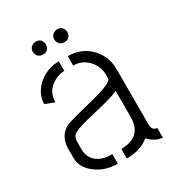

<svg xmlns="http://www.w3.org/2000/svg" viewBox="-156 -736 766 833"><g transform="rotate(-30 227.0 -319.5)"><path d="M114.3 -605.5Q114.3 -627 135.7 -635.7Q141.6 -637.7 147.5 -637.7Q171.9 -637.7 178.7 -614.3Q179.7 -610.4 179.7 -605.5Q179.7 -581.1 157.2 -574.2Q152.3 -573.2 147.5 -573.2Q124 -573.2 116.2 -594.7Q114.3 -600.6 114.3 -605.5ZM221.7 -605.5Q221.7 -627 243.2 -635.7Q249 -637.7 254.9 -637.7Q279.3 -637.7 286.1 -614.3Q287.1 -610.4 287.1 -605.5Q287.1 -581.1 264.6 -574.2Q259.8 -573.2 254.9 -573.2Q231.4 -573.2 223.6 -594.7Q221.7 -600.6 221.7 -605.5ZM37.1 -119.1Q37.1 -67.4 87.9 -32.2Q130.9 -1 191.4 -1V-48.8Q115.2 -48.8 92.8 -98.6Q85.9 -114.3 85.9 -131.8V-167Q85.9 -192.4 96.7 -203.1Q113.3 -219.7 218.8 -243.2Q312.5 -264.6 340.8 -279.3V-147.5Q339.8 -49.8 236.3 -48.8V-1Q301.8 -1 341.8 -31.2Q345.7 -34.2 348.6 -37.1Q380.9 -3.9 417 -1V-49.8Q391.6 -50.8 391.6 -83V-359.4Q391.6 -427.7 342.8 -473.6Q299.8 -513.7 236.3 -513.7V-466.8Q284.2 -466.8 316.4 -427.7Q339.8 -398.4 339.8 -360.4V-343.8Q340.8 -320.3 218.8 -291Q102.5 -262.7 85.9 -253.9Q38.1 -226.6 37.1 -165ZM43.9 -384.8 89.8 -367.2Q89.8 -422.9 139.6 -451.2Q164.1 -465.8 191.4 -465.8V-513.7Q126 -513.7 79.1 -466.8Q43.9 -429.7 43.9 -384.8Z"/></g></svg>

Font: Post No Bills Jaffna
Style: Regular
Weight: 400
Designer: Kosala Senevirathne, Siva Puranthara, Lasantha Premarathna, Tharique Azeez
Foundry: Mooniak
Version: Version 1.220 ; ttfautohint (v1.6)